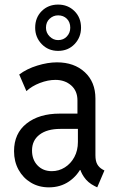

<svg xmlns="http://www.w3.org/2000/svg" viewBox="-20 -806 509 834"><path d="M192.4 7.8Q148.4 7.8 114.3 -12.7Q80.1 -33.2 60.5 -68.8Q41 -104.5 41 -149.4Q41 -226.6 95.5 -269.5Q149.9 -312.5 239.3 -312.5H332V-246.1H242.2Q184.6 -246.1 151.9 -221.2Q119.1 -196.3 119.1 -152.3Q119.1 -112.3 143.1 -87.4Q167 -62.5 205.1 -62.5Q235.8 -62.5 261.7 -78.9Q287.6 -95.2 303 -123.8Q318.4 -152.3 318.4 -189.5V-249L316.4 -277.3V-370.1Q316.4 -411.1 289.1 -435.1Q261.7 -459 220.7 -459Q188.5 -459 153.3 -445.6Q118.2 -432.1 94.7 -410.2L63.5 -482.4Q96.7 -507.3 142.1 -521.2Q187.5 -535.2 227.5 -535.2Q302.2 -535.2 348.4 -492.4Q394.5 -449.7 394.5 -377.9V-131.8Q394.5 -106.9 402.3 -92.8Q410.2 -78.6 424.8 -70.3L433.6 -65.4L402.3 7.8L390.6 2Q361.3 -12.7 344.5 -37.6Q327.6 -62.5 326.2 -83L340.8 -67.4H311.5L336.9 -85.9Q317.4 -43.5 279.8 -17.8Q242.2 7.8 192.4 7.8ZM232.4 -585Q189.5 -585 161.1 -614.5Q132.8 -644 132.8 -685.5Q132.8 -729.5 161.1 -757.8Q189.5 -786.1 232.4 -786.1Q274.9 -786.1 303.5 -757.8Q332 -729.5 332 -685.5Q332 -644 304 -614.5Q275.9 -585 232.4 -585ZM232.4 -631.8Q255.9 -631.8 270.5 -647.7Q285.2 -663.6 285.2 -685.5Q285.2 -710 270.3 -724.6Q255.4 -739.3 232.4 -739.3Q211.4 -739.3 195.6 -724.6Q179.7 -710 179.7 -685.5Q179.7 -663.6 195.6 -647.7Q211.4 -631.8 232.4 -631.8Z"/></svg>

Font: Reddit Sans Condensed
Style: Regular
Weight: 400
Designer: Stephen Hutchings
Foundry: Reddit
Version: Version 1.014